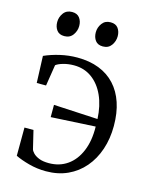

<svg xmlns="http://www.w3.org/2000/svg" viewBox="-115 -831 722 916"><g transform="rotate(15 245.5 -373.0)"><path d="M201 10.5Q157.5 10.5 116.8 -0.5Q76 -11.5 48.5 -25L49 -164.5H93.5L115 -75Q117 -67 127 -56.5Q137 -46 156 -38.2Q175 -30.5 204.5 -30.5Q257 -30.5 296 -57.8Q335 -85 356.2 -136Q377.5 -187 376 -257L157 -245V-305.5L375 -294Q372 -359 349.8 -408.2Q327.5 -457.5 289.5 -485Q251.5 -512.5 201 -512.5Q174 -512.5 149.5 -505.8Q125 -499 113 -489.5L96.5 -385H50.5L45.5 -517.5Q80 -533 122.2 -542.8Q164.5 -552.5 207 -552.5Q267.5 -552.5 314.2 -534.2Q361 -516 393.2 -481Q425.5 -446 442.2 -396Q459 -346 459 -282Q459 -219 441 -165.5Q423 -112 389.2 -72.5Q355.5 -33 308 -11.2Q260.5 10.5 201 10.5ZM118.5 -635Q94 -635 81.8 -651.2Q69.5 -667.5 69.5 -691.5Q69.5 -716 84.2 -736Q99 -756 126 -756H127Q151.5 -756 163.8 -739.8Q176 -723.5 176 -700Q176 -675.5 161.2 -655.2Q146.5 -635 119.5 -635ZM309 -635Q284.5 -635 272.2 -651.2Q260 -667.5 260 -691.5Q260 -716 274.8 -736Q289.5 -756 316 -756H317Q342 -756 354 -739.8Q366 -723.5 366 -700Q366 -675.5 351.5 -655.2Q337 -635 310 -635Z"/></g></svg>

Font: Merriweather 60pt Light
Style: Regular
Weight: 300
Version: Version 2.100